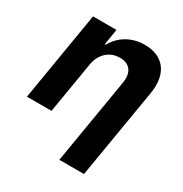

<svg xmlns="http://www.w3.org/2000/svg" viewBox="-175 -685 972 1021"><g transform="rotate(30 311.0 -174.5)"><path d="M219.5 -315.3C231.5 -385.7 280.5 -426.8 341.6 -426.8C402.7 -426.8 431.8 -387.1 420.8 -320.3L333.1 204.5H484.4L576.7 -347.3C597.7 -474.8 536.6 -552.6 422.6 -552.6C341.6 -552.6 275.9 -513.1 241.1 -449.2H235.1L250.7 -545.5H106.9L16 0H166.9Z"/></g></svg>

Font: Margiela Sans
Style: Bold Italic
Weight: 700
Italic angle: -9.39999°
Designer: Stefan Endress, Andreas Faust
Version: Version 1.100;FEAKit 1.0